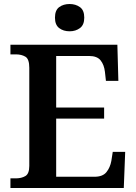

<svg xmlns="http://www.w3.org/2000/svg" viewBox="-20 -937 680 957"><path d="M32 0V-48H59Q87 -48 106.5 -59.5Q126 -71 126 -110V-599Q126 -643 106.5 -654.5Q87 -666 59 -666H32V-714H565L570 -534H508L503 -579Q499 -614 481.5 -636Q464 -658 424 -658H260V-401H499V-346H260V-56H451Q492 -56 510.5 -79Q529 -102 535 -135L542 -180H604L597 0ZM327 -781Q296 -781 275 -797Q254 -813 254 -849Q254 -886 275 -901.5Q296 -917 327 -917Q357 -917 378.5 -901.5Q400 -886 400 -849Q400 -813 378.5 -797Q357 -781 327 -781Z"/></svg>

Font: Noto Serif Hentaigana SemiBold
Style: Regular
Weight: 600
Designer: Kazuhiro Yamada
Foundry: nipponia
Version: Version 1.000; ttfautohint (v1.8.4.7-5d5b)